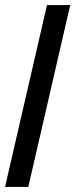

<svg xmlns="http://www.w3.org/2000/svg" viewBox="-22 -740 298 760"><path d="M-2 0 164 -720H256L90 0Z"/></svg>

Font: Instrument Sans Condensed Medium
Style: Italic
Weight: 500
Width: 3
Italic angle: -13°
Designer: Rodrigo Fuenzalida
Foundry: fragTYPE
Version: Version 1.000;gftools[0.9.28]